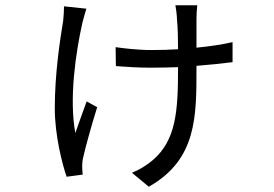

<svg xmlns="http://www.w3.org/2000/svg" viewBox="-20 -619 1040 729"><path d="M308 -586 223 -595C223 -581 222 -561 220 -541C208 -469 188 -339 188 -208C188 -106 216 3 233 52L294 44C293 36 292 21 292 12C292 4 293 -11 296 -22C305 -63 331 -155 349 -212L309 -234C295 -194 277 -147 266 -114C242 -243 267 -418 293 -533C297 -549 303 -571 308 -586ZM419 -440 420 -368C459 -365 506 -362 552 -362C589 -362 624 -363 656 -364V-362C656 -198 649 -87 560 -11C538 8 507 27 481 37L545 90C727 -13 726 -175 726 -362V-369C778 -373 823 -378 863 -383V-459C824 -450 777 -443 726 -438V-546C726 -563 727 -582 729 -599H646C648 -590 652 -559 652 -545C655 -517 656 -473 656 -432C623 -430 589 -429 554 -429C503 -429 445 -436 419 -440Z"/></svg>

Font: Noto Sans KR
Style: Regular
Weight: 400
Designer: Ryoko NISHIZUKA 西塚涼子 (kana, bopomofo & ideographs); Paul D. Hunt (Latin, Greek & Cyrillic); Sandoll Communications 산돌커뮤니
Foundry: Adobe
Version: Version 2.004;hotconv 1.0.118;makeotfexe 2.5.65603